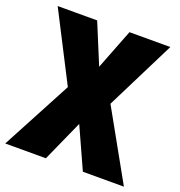

<svg xmlns="http://www.w3.org/2000/svg" viewBox="-129 -823 872 932"><g transform="rotate(20 307.0 -357.0)"><path d="M613 0H401L305 -212L210 0H0L192 -361L11 -714H215L301 -506L382 -714H593L414 -356Z"/></g></svg>

Font: Noto Sans Display SemiCondensed Black
Style: Regular
Weight: 900
Width: 4
Designer: Monotype Design Team
Foundry: Monotype Imaging Inc.
Version: Version 1.900